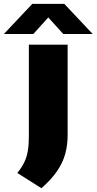

<svg xmlns="http://www.w3.org/2000/svg" viewBox="-82 -825 497 988"><path d="M131 143.5 7 65Q30 37 43 10Q56 -17 61.2 -48.8Q66.5 -80.5 66.5 -122.5V-595H266V-129.5Q266 -78.5 253.5 -32.8Q241 13 211.2 56.2Q181.5 99.5 131 143.5ZM-62 -650 84 -805H249L395 -650H243.5L151 -752.5H182L89.5 -650Z"/></svg>

Font: Encode Sans SC SemiExpanded ExtraBold
Style: Regular
Weight: 800
Width: 6
Designer: Multiple Designers
Foundry: Impallari Type
Version: Version 3.002